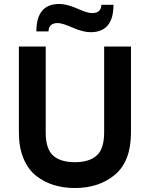

<svg xmlns="http://www.w3.org/2000/svg" viewBox="-20 -934 754 966"><path d="M436 -772Q398 -772 345.5 -795Q293 -818 271 -818Q225 -818 224 -776H163Q163 -914 278 -914Q317 -914 368.5 -891Q420 -868 443 -868Q489 -868 490 -910H551Q551 -772 436 -772ZM357 12Q301 12 252.5 -2.5Q204 -17 163 -48.5Q122 -80 98.5 -136Q75 -192 75 -268V-700H210V-268Q210 -185 247 -151.5Q284 -118 357 -118Q429 -118 466.5 -151.5Q504 -185 504 -268V-700H639V-268Q639 -123 559 -55.5Q479 12 357 12Z"/></svg>

Font: OVRPSS Recut ExtraBold
Style: Regular
Weight: 800
Designer: Giant Group
Foundry: Giant Group
Version: Version 1.001;hotconv 1.0.109;makeotfexe 2.5.65596